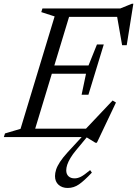

<svg xmlns="http://www.w3.org/2000/svg" viewBox="-37 -714 714 1000"><path d="M247.5 -628.5 178 -651 184 -670H336L133 0H-17L-11 -19L70 -43ZM388 -220.5 411 -330H185.5L198.5 -373H424L468 -482.5H503.5L463.5 -351.5L423.5 -220.5ZM623 -478.5H599L571.5 -635.5L592 -626H275L289.5 -670H589.5L650 -694.5H657.5ZM460 29.5 412 0H84.5L99 -44H441L401.5 -34L549.5 -190.5L567 -180L467.5 29.5ZM308 173Q308 193 319.8 204Q331.5 215 351.5 215Q367 215 383.8 206.8Q400.5 198.5 432.5 172L441.5 185Q401.5 227.5 374.5 246.2Q347.5 265 315.5 265Q286.5 265 268 248.5Q249.5 232 249.5 203Q249.5 187.5 255.2 169.5Q261 151.5 275.5 129.2Q290 107 315 79.5L409.5 -23H435L359.5 68Q341.5 89.5 330 108.8Q318.5 128 313.2 144Q308 160 308 173Z"/></svg>

Font: Newsreader 16pt
Style: Italic
Weight: 400
Italic angle: -17°
Designer: Hugues Gentile
Foundry: Production Type
Version: Version 1.003